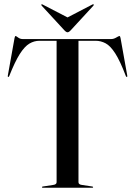

<svg xmlns="http://www.w3.org/2000/svg" viewBox="-20 -884 636 904"><path d="M88 -700H502Q515.5 -700 527.2 -707.2Q539 -714.5 543 -714.5Q544 -714.5 545 -713Q546 -711.5 547.5 -705L579 -529Q580.5 -522.5 577.5 -522Q574.5 -521 572.5 -526Q545.5 -597 522.5 -632.8Q499.5 -668.5 477 -680.2Q454.5 -692 430.5 -692H349.5V-26Q349.5 -15 367 -13L413.5 -6Q418.5 -5.5 418.5 -3Q418.5 0 414.5 0H181.5Q177.5 0 177.5 -3Q177.5 -5.5 182.5 -6L229 -13Q246.5 -15 246.5 -26V-692H165.5Q141 -692 118.5 -678.8Q96 -665.5 73.2 -629.8Q50.5 -594 23.5 -526Q21.5 -521 18.5 -522Q15.5 -522.5 17 -529L48.5 -705Q50 -711.5 51 -713Q52 -714.5 53 -714.5Q56 -714.5 65.5 -707.2Q75 -700 88 -700ZM313.5 -742Q304.5 -732 298 -732Q291.5 -732 282.5 -742L176.5 -857Q173 -861.5 175.5 -863.5Q177 -865 182 -862L298 -802L413.5 -862Q418.5 -865 420.5 -863.5Q423 -861 419.5 -857Z"/></svg>

Font: Fraunces 144pt S000
Style: Regular
Weight: 400
Version: Version 1.000; ttfautohint (v1.8.3)